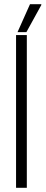

<svg xmlns="http://www.w3.org/2000/svg" viewBox="-20 -889 216 909"><path d="M56 0V-723H107V0ZM63 -737 122 -869H175L176 -866L105 -737Z"/></svg>

Font: Archivo ExtraCondensed ExtraLight
Style: Regular
Weight: 250
Width: 2
Designer: Hector Gatti
Foundry: Omnibus-Type
Version: Version 2.001